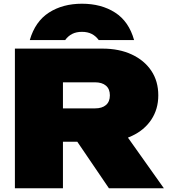

<svg xmlns="http://www.w3.org/2000/svg" viewBox="-20 -1011 916 1031"><path d="M700 -796H510Q494 -818 472 -829Q450 -840 420 -840Q390 -840 368 -829Q346 -818 330 -796H140Q169 -896 243 -943.5Q317 -991 420 -991Q524 -991 598 -943.5Q672 -896 700 -796ZM60 0V-750H530Q620 -750 687.5 -718.5Q755 -687 792.5 -631Q830 -575 830 -499Q830 -425 792.5 -368.5Q755 -312 688 -281Q677 -276 667 -272L860 0H565L395 -250H318V0ZM318 -429H490Q528 -429 549 -447Q570 -465 570 -499Q570 -533 549 -551Q528 -569 490 -569H318Z"/></svg>

Font: Bounded
Style: Regular
Weight: 900
Designer: Vlad Churkin
Version: Version 1.0